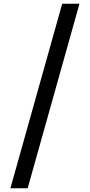

<svg xmlns="http://www.w3.org/2000/svg" viewBox="-20 -735 483 1034"><path d="M129 279H36L315 -715H408Z"/></svg>

Font: Belgrano
Style: Regular
Weight: 400
Designer: Daniel Hernandez
Foundry: Daniel Hernndez
Version: Version 1.003